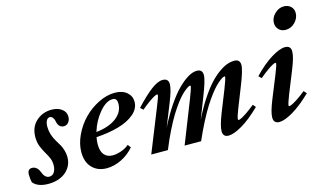

<svg xmlns="http://www.w3.org/2000/svg" viewBox="-106 -962 2094 1235"><g transform="rotate(-15 941.5 -344.5)"><path d="M85.9 11.2Q15.1 11.2 -16.1 -26.4Q-22 -49.8 -22 -78.6Q-22 -115.7 8.3 -115.7Q24.4 -115.7 37.4 -105.2Q50.3 -94.7 56.6 -77.1Q72.8 -32.2 102.1 -32.2Q124.5 -32.2 136.2 -50.8Q147.9 -69.3 147.9 -98.1Q147.9 -121.6 140.1 -141.6Q132.3 -161.6 115.2 -189.9Q98.1 -219.2 89.4 -244.1Q80.6 -269 80.6 -300.8Q80.6 -367.2 123.3 -406Q166 -444.8 226.6 -444.8Q267.1 -444.8 293.7 -425.3Q320.3 -405.8 320.3 -373.5Q320.3 -351.6 308.1 -336.4Q295.9 -321.3 277.8 -321.3Q258.3 -321.3 247.8 -333.3Q237.3 -345.2 234.4 -362.3Q232.4 -377 224.1 -389.2Q215.8 -401.4 203.6 -401.4Q189 -401.4 180.7 -386.2Q172.4 -371.1 172.4 -345.2Q172.4 -293.9 203.1 -243.7Q217.8 -220.2 225.6 -206.1Q233.4 -191.9 240.2 -169.7Q247.1 -147.5 247.1 -124.5Q247.1 -82 224.1 -50.5Q201.2 -19 165 -3.9Q128.9 11.2 85.9 11.2Z M474.6 11.2Q414.6 11.2 377.9 -26.4Q341.3 -64 341.3 -130.4Q341.3 -186 368.7 -243.7Q396 -301.3 438.7 -345Q481.4 -388.7 537.4 -416.7Q593.3 -444.8 647 -444.8Q697.3 -444.8 726.8 -419.7Q756.3 -394.5 756.3 -356.4Q756.3 -311.5 716.8 -277.1Q677.2 -242.7 611.6 -223.6Q545.9 -204.6 460.9 -199.2Q456.1 -172.4 456.1 -152.3Q456.1 -105.5 476.3 -82.3Q496.6 -59.1 532.7 -59.1Q556.6 -59.1 587.6 -69.3Q618.7 -79.6 641.6 -99.1L657.2 -79.1Q623 -38.1 573.5 -13.4Q523.9 11.2 474.6 11.2ZM624 -408.7Q580.6 -408.7 535.4 -355.5Q490.2 -302.2 468.8 -231.4Q554.7 -240.7 603.8 -278.3Q652.8 -315.9 652.8 -372.1Q652.8 -408.7 624 -408.7Z M772 0 886.7 -286.1Q912.1 -348.1 912.1 -359.9Q912.1 -363.8 907.7 -363.8Q902.3 -363.8 889.9 -357.7Q877.4 -351.6 852.8 -334.2Q828.1 -316.9 798.3 -291.5L779.8 -308.6Q843.8 -377 888.9 -410.9Q934.1 -444.8 965.8 -444.8Q1004.9 -444.8 1004.9 -406.7Q1004.9 -372.6 973.6 -294.4L912.6 -141.6Q951.2 -218.3 991.9 -278.1Q1032.7 -337.9 1068.8 -373.3Q1105 -408.7 1136.5 -426.8Q1168 -444.8 1193.4 -444.8Q1231.4 -444.8 1231.4 -406.7Q1231.4 -372.1 1189.9 -268.1L1137.2 -133.3Q1171.9 -204.1 1208.3 -259.3Q1244.6 -314.5 1276.1 -348.6Q1307.6 -382.8 1338.9 -405Q1370.1 -427.2 1395 -436Q1419.9 -444.8 1442.9 -444.8Q1481.4 -444.8 1481.4 -406.7Q1481.4 -372.1 1439.5 -268.1L1389.6 -142.1Q1368.7 -89.4 1368.7 -73.7Q1368.7 -69.3 1373 -69.3Q1378.9 -69.3 1391.1 -75Q1403.3 -80.6 1428.5 -97.4Q1453.6 -114.3 1485.4 -140.1L1501.5 -121.6Q1434.1 -55.7 1377 -22.2Q1319.8 11.2 1285.6 11.2Q1247.6 11.2 1247.6 -27.3Q1247.6 -62.5 1278.3 -141.1L1335 -283.2Q1360.4 -348.6 1360.4 -359.9Q1360.4 -363.8 1356 -363.8Q1353 -363.8 1345.9 -360.6Q1338.9 -357.4 1325.4 -347.2Q1312 -336.9 1295.9 -321Q1279.8 -305.2 1257.8 -276.4Q1235.8 -247.6 1212.6 -211.2Q1189.5 -174.8 1160.9 -119.9Q1132.3 -64.9 1104 0H994.1L1106 -283.2Q1131.3 -348.6 1131.3 -359.9Q1131.3 -363.8 1127 -363.8Q1124 -363.8 1117.2 -360.6Q1110.4 -357.4 1096.9 -347.2Q1083.5 -336.9 1067.6 -321Q1051.8 -305.2 1030.3 -276.4Q1008.8 -247.6 986.3 -211.2Q963.9 -174.8 936.5 -119.9Q909.2 -64.9 882.8 0Z M1815.4 -550.8Q1788.1 -550.8 1770.5 -568.4Q1752.9 -585.9 1752.9 -612.3Q1752.9 -647 1780.3 -673.6Q1807.6 -700.2 1841.3 -700.2Q1869.6 -700.2 1887.5 -683.3Q1905.3 -666.5 1905.3 -640.1Q1905.3 -606 1878.9 -578.4Q1852.5 -550.8 1815.4 -550.8ZM1623.5 11.2Q1585 11.2 1585 -28.3Q1585 -64 1616.2 -141.1L1674.8 -285.6Q1699.7 -347.2 1699.7 -358.9Q1699.7 -363.3 1695.3 -363.3Q1689.9 -363.3 1677.5 -357.2Q1665 -351.1 1640.6 -334Q1616.2 -316.9 1585.9 -291L1567.4 -308.1Q1631.8 -375.5 1689 -410.2Q1746.1 -444.8 1780.3 -444.8Q1819.8 -444.8 1819.8 -406.7Q1819.8 -370.1 1789.1 -294.4L1728 -142.6Q1706.5 -87.4 1706.5 -74.7Q1706.5 -70.8 1710 -70.8Q1715.8 -70.8 1728.3 -76.2Q1740.7 -81.5 1766.4 -98.1Q1792 -114.7 1823.7 -140.6L1840.8 -122.1Q1772.9 -56.2 1715.6 -22.5Q1658.2 11.2 1623.5 11.2Z"/></g></svg>

Font: Elstob
Style: Bold Italic
Weight: 700
Italic angle: -20°
Designer: Peter S. Baker
Version: Version 1.015